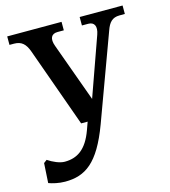

<svg xmlns="http://www.w3.org/2000/svg" viewBox="-113 -596 833 942"><g transform="rotate(-15 303.5 -125.0)"><path d="M106 -405 251 0H284L270 39C237 131 188 161 125 161C100 161 66 146 41 129L25 141L19 241C38 248 69 256 102 256C204 256 275 210 342 30L502 -405C515 -442 532 -463 570 -463H597V-506H379V-463H411C442 -463 454 -440 440 -400L334 -102L226 -400C211 -440 223 -463 255 -463H287V-506H11V-463H34C73 -463 92 -443 106 -405Z"/></g></svg>

Font: LT Superior Serif Semibold
Style: Regular
Weight: 600
Designer: Daniel Lyons
Foundry: LyonsType
Version: Version 2.120;FEAKit 1.0